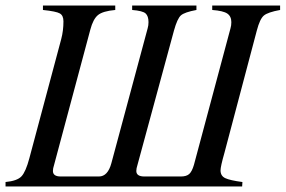

<svg xmlns="http://www.w3.org/2000/svg" viewBox="-34 -673 1031 693"><path d="M977 -653V-637Q933 -629 918.5 -617Q904 -605 893 -563L776 -121Q762 -72 762 -58Q762 -38 779 -30Q796 -22 841 -16L840 0H-14V-16Q28 -20 43.5 -36.5Q59 -53 72 -102L187 -532Q195 -562 195 -596Q195 -617 182 -624.5Q169 -632 121 -637V-653H382V-637Q337 -633 319.5 -618.5Q302 -604 292 -566L161 -77Q157 -65 157 -56Q157 -36 185 -36H323Q355 -36 368 -84L499 -571Q502 -581 502 -593Q502 -615 491.5 -624.5Q481 -634 443 -637V-653H675V-637Q632 -629 619 -617.5Q606 -606 594 -563L462 -77Q458 -65 458 -56Q458 -36 487 -36H619Q639 -36 649 -45Q659 -54 666 -78L798 -571Q801 -581 801 -593Q801 -614 786.5 -624Q772 -634 732 -637V-653Z"/></svg>

Font: STIX
Style: Italic
Weight: 400
Italic angle: -16.33°
Designer: MicroPress Inc., with final additions and corrections provided by Coen Hoffman, Elsevier (retired)
Version: Version 1.1.1